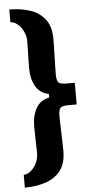

<svg xmlns="http://www.w3.org/2000/svg" viewBox="-65 -837 519 1076"><g transform="rotate(-5 195.0 -299.0)"><path d="M30 202Q93 202 146 184.8Q199 167.5 231 127Q263 86.5 263 16Q263 2 262.2 -25.5Q261.5 -53 260.5 -84.2Q259.5 -115.5 258.8 -142Q258 -168.5 258 -180Q258 -220.5 271.2 -228.8Q284.5 -237 311 -237H360V-359H311Q284.5 -359 271.2 -367.2Q258 -375.5 258 -416Q258 -427.5 258.5 -454.2Q259 -481 260 -512.8Q261 -544.5 261.5 -572.2Q262 -600 262 -614Q262 -684.5 230.2 -725.2Q198.5 -766 145.8 -783Q93 -800 30 -800V-728Q50.5 -728 70 -711.8Q89.5 -695.5 102.2 -669.5Q115 -643.5 115 -614Q115 -600 114.2 -572.8Q113.5 -545.5 112.8 -515.5Q112 -485.5 112 -463Q112 -403 135.8 -361Q159.5 -319 210 -309V-289Q159.5 -279.5 135.8 -237.2Q112 -195 112 -135Q112 -112.5 112.8 -82.5Q113.5 -52.5 114.2 -25.2Q115 2 115 16Q115 45.5 102.2 71.5Q89.5 97.5 70 113.8Q50.5 130 30 130Z"/></g></svg>

Font: Big Shoulders Stencil Display Black
Style: Regular
Weight: 900
Designer: Patric King
Foundry: XO Type Co
Version: Version 1.000